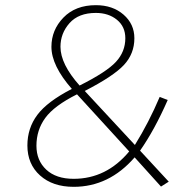

<svg xmlns="http://www.w3.org/2000/svg" viewBox="-20 -713 757 743"><path d="M351 -693Q416 -693 458 -656.5Q500 -620 500 -565Q500 -505 459.5 -461.5Q419 -418 308 -361L502 -152Q556 -239 598 -338L629 -326Q578 -210 522 -130L633 -10L603 9L501 -104Q402 10 265 10Q184 10 135 -34Q86 -78 86 -150Q86 -217 124.5 -268.5Q163 -320 258 -369Q179 -459 179 -532Q179 -597 225.5 -645Q272 -693 351 -693ZM351 -663Q284 -663 249 -623.5Q214 -584 214 -532Q214 -465 288 -382Q392 -434 428.5 -473.5Q465 -513 465 -565Q465 -610 432.5 -636.5Q400 -663 351 -663ZM278 -348Q190 -304 155.5 -257Q121 -210 121 -149Q121 -92 159 -56.5Q197 -21 265 -21Q392 -21 480 -127Z"/></svg>

Font: Fira Sans UltraLight
Style: Italic
Weight: 200
Italic angle: -8°
Designer: Carrois Corporate & Edenspiekermann AG
Foundry: Carrois Corporate GbR & Edenspiekermann AG
Version: Version 4.203;PS 004.203;hotconv 1.0.88;makeotf.lib2.5.64775